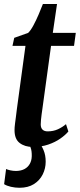

<svg xmlns="http://www.w3.org/2000/svg" viewBox="-20 -702 388 931"><path d="M186.5 -181Q183.5 -162 181.8 -147.5Q180 -133 178.8 -121.5Q177.5 -110 177.5 -99Q177.5 -82 186.2 -73.5Q195 -65 211 -65Q238.5 -65 260.8 -75.2Q283 -85.5 300 -100L311.5 -64.5Q297 -47 272.2 -29.8Q247.5 -12.5 214 -1Q180.5 10.5 138.5 10.5Q100.5 10.5 75.2 -8.8Q50 -28 50.5 -72.5Q50.5 -77.5 51 -85Q51.5 -92.5 53 -104Q54.5 -115.5 56.8 -132.8Q59 -150 62 -174.5L103.5 -479.5H40.5L49 -518.5L116.5 -542.5Q129 -554.5 142.2 -579.2Q155.5 -604 167.5 -632.2Q179.5 -660.5 188 -682.5H256.5L236 -542.5H347.5L339 -479.5H227.5ZM74.5 208.5Q53.5 208.5 33 203.8Q12.5 199 0 191L9.5 117.5Q17 121 30.2 124Q43.5 127 58.5 127Q82.5 126.5 99 117.5Q115.5 108.5 124.5 92.5Q133.5 76.5 134 55.5Q134.5 30 128.8 14.8Q123 -0.5 117 -12.5L146 -14.5L169 -12.5Q181.5 3 191.5 26.8Q201.5 50.5 201.5 82Q201.5 115 187 144Q172.5 173 144.2 190.8Q116 208.5 74.5 208.5Z"/></svg>

Font: Merriweather 48pt SemiBold
Style: Italic
Weight: 600
Italic angle: -7.8°
Designer: Eben Sorkin
Foundry: Eben Sorkin
Version: Version 2.101